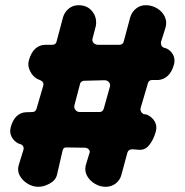

<svg xmlns="http://www.w3.org/2000/svg" viewBox="-20 -702 709 737"><path d="M127 15Q105 15 85 2.5Q65 -10 55 -29.5Q45 -49 53 -72L70 -127Q72 -134 69 -140Q66 -146 60 -148L51 -151Q33 -160 24.5 -177Q16 -194 21 -213Q29 -242 44 -256Q59 -270 78 -271L104 -272Q116 -272 120 -284L146 -373Q150 -387 135 -394L123 -399Q105 -409 95 -430Q85 -451 91 -471Q100 -502 116.5 -516Q133 -530 154 -530H180Q194 -530 197 -542L222 -636Q228 -656 244 -669Q260 -682 281 -682H282Q315 -682 334 -658.5Q353 -635 348 -603L335 -553Q333 -543 340 -536.5Q347 -530 357 -530H438Q452 -530 455 -543L480 -636Q486 -656 502 -669Q518 -682 539 -682H540Q563 -682 583 -670Q603 -658 612.5 -638Q622 -618 615 -595L598 -541Q597 -534 599.5 -528Q602 -522 609 -519L619 -516Q636 -508 644.5 -491.5Q653 -475 648 -455Q640 -426 624.5 -411.5Q609 -397 589 -395H564Q552 -395 548 -383L520 -288Q518 -280 521.5 -273.5Q525 -267 532 -264L544 -262Q564 -253 574 -235.5Q584 -218 578 -197Q570 -167 553.5 -146Q537 -125 513 -127L488 -129Q473 -129 469 -116L446 -31Q441 -11 424.5 2Q408 15 386 15H385Q364 15 344.5 3.5Q325 -8 314.5 -26.5Q304 -45 309 -67L323 -113Q327 -121 321 -128Q315 -135 305 -135L238 -136Q223 -138 220 -123L199 -32Q194 -10 171 2.5Q148 15 128 15ZM286 -272H361Q374 -272 378 -284L401 -366Q405 -377 399 -385.5Q393 -394 381 -394L303 -392Q298 -392 293 -388.5Q288 -385 287 -379L266 -299Q263 -288 269.5 -280Q276 -272 286 -272Z"/></svg>

Font: Winky Sans
Style: Bold
Weight: 700
Designer: Simon Atzbach
Foundry: typofactur
Version: Version 1.205